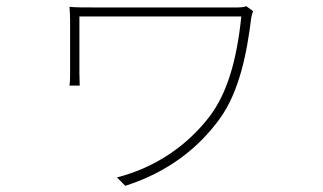

<svg xmlns="http://www.w3.org/2000/svg" viewBox="-20 -541 1040 619"><path d="M774 -521C767 -518 755 -517 748 -517H281C249 -517 222 -517 204 -519C205 -505 206 -491 206 -475V-303C206 -295 206 -279 204 -265H237C237 -279 236 -293 236 -303V-488H758C743 -342 711 -241 659 -170C585 -71 479 0 357 31L384 58C519 15 619 -62 689 -159C751 -245 776 -368 790 -484C791 -490 794 -501 796 -505Z"/></svg>

Font: Genne Gothic ExtraLight
Style: Regular
Weight: 250
Designer: Ryoko NISHIZUKA (kana & ideographs); Paul D. Hunt (Latin, Greek & Cyrillic); Wenlong ZHANG (bopomofo); Sandoll Communica
Foundry: Adobe Systems Incorporated
Version: Version 1.004;PS 1.004;hotconv 16.6.51;makeotf.lib2.5.65220